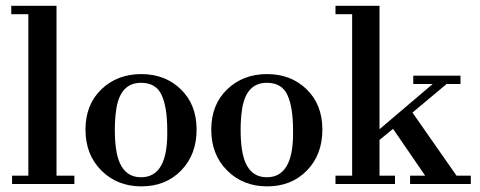

<svg xmlns="http://www.w3.org/2000/svg" viewBox="-20 -644 1679 672"><path d="M22.2 -29.2H79.2V-594.4H19.4V-623.6H177.8V-29.2H240.3V0H22.2Z M279.2 -190.3Q279.2 -277.8 334.7 -331.2Q390.3 -384.7 474.3 -384.7Q558.3 -384.7 613.2 -331.2Q668.1 -277.8 668.1 -190.3Q668.1 -102.8 613.9 -47.2Q559.7 8.3 475 8.3Q390.3 8.3 334.7 -47.2Q279.2 -102.8 279.2 -190.3ZM473.6 -23.6Q569.4 -23.6 565.3 -190.3Q565.3 -268.1 545.8 -311.1Q526.4 -354.2 473.6 -354.2Q398.6 -354.2 386.1 -255.6Q381.9 -225 381.9 -190.3Q381.9 -111.1 400 -72.2Q422.2 -23.6 473.6 -23.6Z M719.4 -190.3Q719.4 -277.8 775 -331.2Q830.6 -384.7 914.6 -384.7Q998.6 -384.7 1053.5 -331.2Q1108.3 -277.8 1108.3 -190.3Q1108.3 -102.8 1054.2 -47.2Q1000 8.3 915.3 8.3Q830.6 8.3 775 -47.2Q719.4 -102.8 719.4 -190.3ZM913.9 -23.6Q1009.7 -23.6 1005.6 -190.3Q1005.6 -268.1 986.1 -311.1Q966.7 -354.2 913.9 -354.2Q838.9 -354.2 826.4 -255.6Q822.2 -225 822.2 -190.3Q822.2 -111.1 840.3 -72.2Q862.5 -23.6 913.9 -23.6Z M1154.2 -29.2H1212.5V-594.4H1154.2V-623.6H1308.3V-191.7L1494.4 -350H1426.4V-379.2H1591.7V-350H1543.1L1423.6 -250L1577.8 -29.2H1627.8V0H1415.3V-29.2H1468.1L1355.6 -193.1L1308.3 -154.2V-29.2H1362.5V0H1154.2Z"/></svg>

Font: Sree Krushnadevaraya
Style: Regular
Weight: 400
Designer: Purushoth Kumar Guthula
Foundry: Andhrapradesh Society for Knowledge Networks
Version: Version 1.0.5; ttfautohint (v1.2.42-39fb)